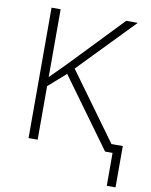

<svg xmlns="http://www.w3.org/2000/svg" viewBox="-96 -785 816 1035"><g transform="rotate(10 312.0 -267.0)"><path d="M101.1 0V-713.9H150.9V-342.8L230 -421.9L509.8 -713.9H573.2L280.8 -412.1L546.9 -45.9H608.9V180.2H561V0H520L246.1 -377L150.9 -293V0Z"/></g></svg>

Font: Open Sans Light
Style: Regular
Weight: 300
Foundry: Ascender Corporation
Version: Version 1.10